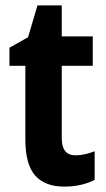

<svg xmlns="http://www.w3.org/2000/svg" viewBox="-20 -682 392 712"><path d="M260 -106Q292 -106 331 -121V-15Q308 -3 279.5 3.5Q251 10 218 10Q147 10 110.5 -31Q74 -72 74 -165V-438H15V-505L84 -544L119 -662H209V-547H324V-438H209V-169Q209 -106 260 -106Z"/></svg>

Font: Noto Sans Thai Cond
Style: Bold
Weight: 700
Width: 3
Designer: Monotype Design Team
Foundry: Monotype Imaging Inc.
Version: Version 2.002; ttfautohint (v1.8.4.7-5d5b)